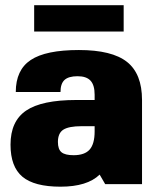

<svg xmlns="http://www.w3.org/2000/svg" viewBox="-20 -700 600 730"><path d="M210 9.8Q110.4 9.8 65.2 -28.1Q20 -65.9 20 -149.9Q20 -239.3 79.3 -279.5Q138.7 -319.8 270 -319.8H339.8V-339.8Q339.8 -376.5 324.2 -393.3Q308.6 -410.2 274.9 -410.2Q240.7 -410.2 225.3 -396Q210 -381.8 210 -350.1H40Q40 -434.1 96.9 -471.9Q153.8 -509.8 279.8 -509.8Q405.8 -509.8 462.9 -464.6Q520 -419.4 520 -319.8V0H379.9L358.9 -36.1Q311.5 9.8 210 9.8ZM339.8 -220.2H290Q241.7 -220.2 220.9 -207Q200.2 -193.8 200.2 -160.2Q200.2 -132.3 213.9 -121.1Q227.5 -109.9 259.8 -109.9Q301.8 -109.9 320.8 -131.3Q339.8 -152.8 339.8 -200.2ZM109.9 -580.1V-680.2H450.2V-580.1Z"/></svg>

Font: Fivo Sans Heavy
Style: Regular
Weight: 900
Designer: Alexander Slobzheninov
Foundry: Alexander Slobzheninov
Version: 1.0